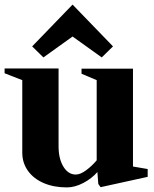

<svg xmlns="http://www.w3.org/2000/svg" viewBox="-37 -799 672 836"><path d="M254 17Q197 17 153 -2Q109 -21 84.5 -55.5Q60 -90 60 -134V-450L-17 -480V-501H218V-162Q218 -108 239 -73.5Q260 -39 293 -39Q313 -39 338.5 -58Q364 -77 384 -101V-450L318 -478V-500H542V-74L606 -63V-29L401 16L391 2L387 -50Q363 -22 326 -2.5Q289 17 254 17ZM152 -549 103 -597 279 -779 455 -597 406 -549 279 -640Z"/></svg>

Font: Wittgenstein Extrabold
Style: Regular
Weight: 800
Designer: Jörg Drees
Foundry: Jörg Drees
Version: Version 1.303; ttfautohint (v1.8.4.7-5d5b)